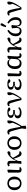

<svg xmlns="http://www.w3.org/2000/svg" viewBox="3078 -3894 1008 7204"><g transform="rotate(-90 3582.0 -292.0)"><path d="M304 12Q236 12 177.5 -19Q119 -50 83.5 -109Q48 -168 48 -252Q48 -336 83.5 -396Q119 -456 177.5 -488Q236 -520 304 -520Q372 -520 430.5 -489Q489 -458 524.5 -399.5Q560 -341 560 -258Q560 -175 524.5 -114.5Q489 -54 430.5 -21Q372 12 304 12ZM304 -48Q376 -48 416 -99Q456 -150 456 -252Q456 -357 416 -408.5Q376 -460 304 -460Q232 -460 192 -409Q152 -358 152 -256Q152 -151 192 -99.5Q232 -48 304 -48Z M812 12Q708 12 708 -92V-496L796 -520L820 -504Q817 -432 814 -363.5Q811 -295 809 -239Q807 -183 805.5 -146Q804 -109 804 -100Q804 -82 813.5 -71Q823 -60 842 -60Q859 -60 871 -65Q883 -70 892 -76L916 -32Q901 -17 876 -2.5Q851 12 812 12Z M1060 12 1036 -4 1052 -176V-408Q1052 -426 1043 -437Q1034 -448 1014 -448Q998 -448 985.5 -443Q973 -438 964 -432L940 -476Q955 -491 980 -505.5Q1005 -520 1044 -520Q1148 -520 1148 -416Q1148 -364 1147.5 -308Q1147 -252 1145 -199H1154L1220 -331Q1252 -375 1286.5 -409Q1321 -443 1348 -464Q1375 -485 1405.5 -499.5Q1436 -514 1472 -520Q1486 -514 1497 -501.5Q1508 -489 1508 -468Q1508 -438 1485 -421Q1462 -404 1420 -404H1347Q1300 -364 1261 -314Q1303 -233 1332 -184Q1361 -135 1381.5 -110Q1402 -85 1418 -76.5Q1434 -68 1452 -68Q1464 -68 1473 -70.5Q1482 -73 1488 -76L1512 -44Q1500 -23 1478 -5.5Q1456 12 1420 12Q1388 12 1364 -1.5Q1340 -15 1319.5 -46.5Q1299 -78 1278 -133.5Q1257 -189 1230 -273H1221Q1202 -242 1182 -201Q1162 -160 1146 -121Q1145 -86 1143.5 -53.5Q1142 -21 1140 0Z M1816 12Q1748 12 1689.5 -19Q1631 -50 1595.5 -109Q1560 -168 1560 -252Q1560 -336 1595.5 -396Q1631 -456 1689.5 -488Q1748 -520 1816 -520Q1884 -520 1942.5 -489Q2001 -458 2036.5 -399.5Q2072 -341 2072 -258Q2072 -175 2036.5 -114.5Q2001 -54 1942.5 -21Q1884 12 1816 12ZM1816 -48Q1888 -48 1928 -99Q1968 -150 1968 -252Q1968 -357 1928 -408.5Q1888 -460 1816 -460Q1744 -460 1704 -409Q1664 -358 1664 -256Q1664 -151 1704 -99.5Q1744 -48 1816 -48Z M2348 176 2363 12Q2339 -89 2314.5 -181Q2290 -273 2260 -368Q2245 -416 2234 -432Q2223 -448 2202 -448Q2187 -448 2176 -443Q2165 -438 2156 -432L2132 -476Q2147 -491 2171 -505.5Q2195 -520 2228 -520Q2258 -520 2280.5 -509.5Q2303 -499 2320.5 -471.5Q2338 -444 2352 -392Q2376 -302 2392 -213Q2408 -124 2420 -40H2449Q2528 -181 2581 -323Q2568 -362 2560 -389.5Q2552 -417 2552 -444Q2552 -483 2573.5 -501.5Q2595 -520 2626 -520Q2640 -520 2648 -519Q2656 -518 2660 -516Q2662 -507 2663 -494.5Q2664 -482 2664 -464Q2664 -397 2636.5 -318.5Q2609 -240 2562.5 -154Q2516 -68 2457 21L2468 168L2380 192Z M2948 12Q2858 12 2801 -23.5Q2744 -59 2744 -128Q2744 -174 2767.5 -201.5Q2791 -229 2831.5 -242.5Q2872 -256 2924 -260V-276Q2880 -276 2842.5 -287.5Q2805 -299 2782.5 -323.5Q2760 -348 2760 -388Q2760 -448 2813.5 -484Q2867 -520 2960 -520Q3041 -520 3084.5 -504Q3128 -488 3152 -464Q3149 -440 3134 -424Q3119 -408 3090 -408Q3062 -408 3040.5 -421Q3019 -434 2996 -464L2987 -476Q2983 -476 2978 -476Q2973 -476 2968 -476Q2908 -476 2880 -453Q2852 -430 2852 -388Q2852 -346 2884.5 -323Q2917 -300 2980 -300H3056V-240H2984Q2915 -240 2879.5 -214.5Q2844 -189 2844 -144Q2844 -99 2875 -75.5Q2906 -52 2972 -52Q3032 -52 3070 -71.5Q3108 -91 3132 -112L3164 -72Q3148 -54 3120.5 -34.5Q3093 -15 3050.5 -1.5Q3008 12 2948 12Z M3430 8Q3405 -97 3379.5 -184.5Q3354 -272 3324 -368Q3309 -416 3298 -432Q3287 -448 3266 -448Q3251 -448 3240 -443Q3229 -438 3220 -432L3196 -476Q3211 -491 3235 -505.5Q3259 -520 3292 -520Q3322 -520 3344.5 -509.5Q3367 -499 3384.5 -471.5Q3402 -444 3416 -392Q3440 -302 3457.5 -213Q3475 -124 3487 -40H3498L3566 -165Q3585 -199 3604.5 -239.5Q3624 -280 3641 -324Q3627 -363 3619.5 -390Q3612 -417 3612 -444Q3612 -483 3633.5 -501.5Q3655 -520 3686 -520Q3700 -520 3707 -518.5Q3714 -517 3719 -513Q3724 -498 3724 -464Q3724 -396 3693 -317Q3662 -238 3612 -155.5Q3562 -73 3503 8Z M4008 12Q3918 12 3861 -23.5Q3804 -59 3804 -128Q3804 -174 3827.5 -201.5Q3851 -229 3891.5 -242.5Q3932 -256 3984 -260V-276Q3940 -276 3902.5 -287.5Q3865 -299 3842.5 -323.5Q3820 -348 3820 -388Q3820 -448 3873.5 -484Q3927 -520 4020 -520Q4101 -520 4144.5 -504Q4188 -488 4212 -464Q4209 -440 4194 -424Q4179 -408 4150 -408Q4122 -408 4100.5 -421Q4079 -434 4056 -464L4047 -476Q4043 -476 4038 -476Q4033 -476 4028 -476Q3968 -476 3940 -453Q3912 -430 3912 -388Q3912 -346 3944.5 -323Q3977 -300 4040 -300H4116V-240H4044Q3975 -240 3939.5 -214.5Q3904 -189 3904 -144Q3904 -99 3935 -75.5Q3966 -52 4032 -52Q4092 -52 4130 -71.5Q4168 -91 4192 -112L4224 -72Q4208 -54 4180.5 -34.5Q4153 -15 4110.5 -1.5Q4068 12 4008 12Z M4428 12Q4324 12 4324 -92V-496L4412 -520L4436 -504Q4433 -432 4430 -363.5Q4427 -295 4425 -239Q4423 -183 4421.5 -146Q4420 -109 4420 -100Q4420 -82 4429.5 -71Q4439 -60 4458 -60Q4475 -60 4487 -65Q4499 -70 4508 -76L4532 -32Q4517 -17 4492 -2.5Q4467 12 4428 12Z M4697 -244Q4697 -147 4730.5 -101.5Q4764 -56 4827 -56Q4892 -56 4928 -101Q4964 -146 4968 -210L4979 -381Q4956 -420 4923 -440Q4890 -460 4837 -460Q4792 -460 4761 -432.5Q4730 -405 4713.5 -356Q4697 -307 4697 -244ZM4800 12Q4745 12 4697.5 -13Q4650 -38 4621.5 -92.5Q4593 -147 4593 -236Q4593 -313 4620.5 -377.5Q4648 -442 4697.5 -481Q4747 -520 4813 -520Q4864 -520 4891 -506Q4918 -492 4932 -472.5Q4946 -453 4954 -436H4981L4982 -496L5069 -520L5093 -504Q5086 -455 5081 -400Q5076 -345 5073 -292Q5070 -239 5069 -195Q5068 -151 5069 -124Q5070 -60 5119 -60Q5137 -60 5148 -66Q5159 -72 5166 -76L5192 -32Q5178 -14 5156 -1Q5134 12 5101 12Q5075 12 5051 1Q5027 -10 5011 -38Q4995 -66 4993 -116H4969Q4962 -90 4945.5 -60Q4929 -30 4895 -9Q4861 12 4800 12Z M5328 12 5304 -4 5320 -176V-408Q5320 -426 5311 -437Q5302 -448 5282 -448Q5266 -448 5253.5 -443Q5241 -438 5232 -432L5208 -476Q5223 -491 5248 -505.5Q5273 -520 5312 -520Q5416 -520 5416 -416Q5416 -364 5415.5 -308Q5415 -252 5413 -199H5422L5488 -331Q5520 -375 5554.5 -409Q5589 -443 5616 -464Q5643 -485 5673.5 -499.5Q5704 -514 5740 -520Q5754 -514 5765 -501.5Q5776 -489 5776 -468Q5776 -438 5753 -421Q5730 -404 5688 -404H5615Q5568 -364 5529 -314Q5571 -233 5600 -184Q5629 -135 5649.5 -110Q5670 -85 5686 -76.5Q5702 -68 5720 -68Q5732 -68 5741 -70.5Q5750 -73 5756 -76L5780 -44Q5768 -23 5746 -5.5Q5724 12 5688 12Q5656 12 5632 -1.5Q5608 -15 5587.5 -46.5Q5567 -78 5546 -133.5Q5525 -189 5498 -273H5489Q5470 -242 5450 -201Q5430 -160 5414 -121Q5413 -86 5411.5 -53.5Q5410 -21 5408 0Z M6012 12Q5962 12 5919 -12Q5876 -36 5850 -84Q5824 -132 5824 -204Q5824 -288 5855.5 -349Q5887 -410 5935.5 -452Q5984 -494 6036 -520L6064 -472Q6026 -446 5994 -410Q5962 -374 5943 -325Q5924 -276 5924 -212Q5924 -128 5954.5 -90Q5985 -52 6036 -52Q6087 -52 6111.5 -83Q6136 -114 6136 -180Q6136 -210 6131 -255Q6126 -300 6120 -348L6220 -372L6244 -348Q6238 -300 6233 -255Q6228 -210 6228 -180Q6228 -114 6252.5 -83Q6277 -52 6328 -52Q6379 -52 6409.5 -90Q6440 -128 6440 -212Q6440 -276 6421 -325Q6402 -374 6370 -410Q6338 -446 6300 -472L6328 -520Q6380 -494 6428.5 -452Q6477 -410 6508.5 -349Q6540 -288 6540 -204Q6540 -132 6514 -84Q6488 -36 6445 -12Q6402 12 6352 12Q6277 12 6237.5 -28Q6198 -68 6192 -152H6172Q6166 -68 6126.5 -28Q6087 12 6012 12ZM6164 -582 6207 -714Q6228 -776 6265 -776Q6285 -776 6297 -765Q6309 -754 6309 -734Q6309 -718 6302.5 -704.5Q6296 -691 6285 -674L6214 -562Z M6830 8Q6805 -97 6779.5 -184.5Q6754 -272 6724 -368Q6709 -416 6698 -432Q6687 -448 6666 -448Q6651 -448 6640 -443Q6629 -438 6620 -432L6596 -476Q6611 -491 6635 -505.5Q6659 -520 6692 -520Q6722 -520 6744.5 -509.5Q6767 -499 6784.5 -471.5Q6802 -444 6816 -392Q6840 -302 6857.5 -213Q6875 -124 6887 -40H6898L6966 -165Q6985 -199 7004.5 -239.5Q7024 -280 7041 -324Q7027 -363 7019.5 -390Q7012 -417 7012 -444Q7012 -483 7033.5 -501.5Q7055 -520 7086 -520Q7100 -520 7107 -518.5Q7114 -517 7119 -513Q7124 -498 7124 -464Q7124 -396 7093 -317Q7062 -238 7012 -155.5Q6962 -73 6903 8Z"/></g></svg>

Font: Source Serif 4 Caption
Style: Regular
Weight: 400
Designer: Frank Grießhammer
Foundry: Adobe Systems Incorporated
Version: Version 4.004;hotconv 1.0.117;makeotfexe 2.5.65602